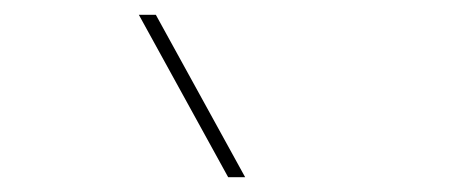

<svg xmlns="http://www.w3.org/2000/svg" viewBox="-20 -810 640 260"><path d="M289 -570 168 -790H191L312 -570Z"/></svg>

Font: M PLUS Code Latin Expanded Thin
Style: Regular
Weight: 250
Width: 7
Designer: Coji Morishita
Foundry: UNDERFOREST DESIGN
Version: Version 1.002; ttfautohint (v1.8.3)